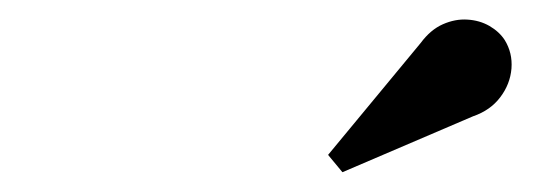

<svg xmlns="http://www.w3.org/2000/svg" viewBox="-20 -1011 540 194"><path d="M326 -837 311.5 -854.5 405 -967.5Q415 -981 427.5 -986.5Q440 -992 452.2 -991.2Q464.5 -990.5 474.5 -984.8Q484.5 -979 490 -970.5Q498 -957.5 496.8 -941.8Q495.5 -926 485.5 -912.8Q475.5 -899.5 458 -893.5Z"/></svg>

Font: Bodoni Moda 9pt SemiBold
Style: Italic
Weight: 600
Italic angle: -13°
Designer: Owen Earl
Foundry: indestructible type
Version: Version 2.004